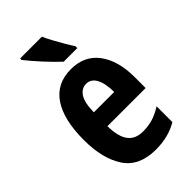

<svg xmlns="http://www.w3.org/2000/svg" viewBox="-236 -842 928 928"><g transform="rotate(-45 228.5 -378.0)"><path d="M234 -556Q326 -556 375.5 -489.5Q425 -423 425 -310V-236H164Q165 -164 190.5 -130Q216 -96 268 -96Q303 -96 334 -105Q365 -114 400 -136V-28Q336 10 250 10Q137 10 86.5 -65.5Q36 -141 36 -270Q36 -408 86 -482Q136 -556 234 -556ZM236 -454Q205 -454 185.5 -425Q166 -396 165 -330H304Q304 -388 286.5 -421Q269 -454 236 -454ZM246 -766Q255 -745 270.5 -716.5Q286 -688 301.5 -661.5Q317 -635 328 -619V-606H235Q222 -618 202.5 -637.5Q183 -657 162.5 -679.5Q142 -702 124.5 -722.5Q107 -743 97 -756V-766Z"/></g></svg>

Font: Noto Sans Khmer UI ExtraCondensed
Style: Bold
Weight: 700
Width: 2
Designer: Danh Hong and the Monotype Design Team
Foundry: Monotype Imaging Inc.
Version: Version 2.002; ttfautohint (v1.8.4.7-5d5b)